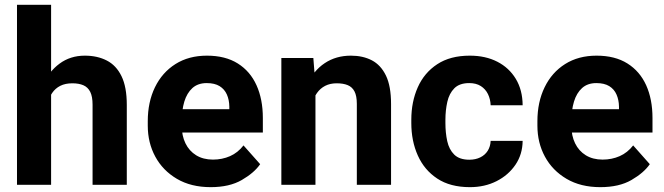

<svg xmlns="http://www.w3.org/2000/svg" viewBox="-20 -770 2765 800"><path d="M192.9 0H50.8V-750H192.9ZM132.8 -280.8Q132.8 -355 157.7 -413.1Q182.6 -471.2 227.8 -504.6Q272.9 -538.1 333.5 -538.1Q385.7 -538.1 425 -517.8Q464.4 -497.6 486.3 -452.6Q508.3 -407.7 508.3 -333V0H365.7V-334Q365.7 -367.7 356 -387.2Q346.2 -406.7 327.4 -414.8Q308.6 -422.9 281.7 -422.9Q252 -422.9 231.2 -412.4Q210.4 -401.9 197.3 -382.6Q184.1 -363.3 178.2 -337.6Q172.4 -312 172.4 -282.2Z M857.9 9.8Q775.9 9.8 717 -24.9Q658.2 -59.6 627 -117.4Q595.7 -175.3 595.7 -246.1V-265.1Q595.7 -344.7 625.7 -406.5Q655.8 -468.3 711.2 -503.2Q766.6 -538.1 842.3 -538.1Q918.9 -538.1 970.7 -505.6Q1022.5 -473.1 1048.8 -414.8Q1075.2 -356.4 1075.2 -278.3V-217.8H656.7V-314.9H935.5V-326.2Q935.1 -354 925.3 -376.2Q915.5 -398.4 895 -411.1Q874.5 -423.8 841.3 -423.8Q804.7 -423.8 781.7 -403.1Q758.8 -382.3 748 -346.7Q737.3 -311 737.3 -265.1V-246.1Q737.3 -204.6 752.7 -172.9Q768.1 -141.1 797.4 -123Q826.7 -105 867.2 -105Q905.8 -105 938.5 -119.4Q971.2 -133.8 994.6 -164.1L1064 -85.9Q1039.1 -49.8 987.5 -20Q936 9.8 857.9 9.8Z M1294.4 0H1152.3V-528.3H1285.6L1294.4 -415.5ZM1233.9 -280.8Q1233.9 -359.9 1260 -417.7Q1286.1 -475.6 1333 -506.8Q1379.9 -538.1 1441.9 -538.1Q1492.2 -538.1 1529.5 -518.6Q1566.9 -499 1588.1 -455.1Q1609.4 -411.1 1609.4 -336.4V0H1466.8V-336.9Q1466.8 -370.6 1457 -389.2Q1447.3 -407.7 1428.7 -415.3Q1410.2 -422.9 1382.8 -422.9Q1355.5 -422.9 1335 -412.4Q1314.5 -401.9 1300.8 -382.6Q1287.1 -363.3 1280.3 -337.6Q1273.4 -312 1273.4 -282.2Z M1938 9.8Q1856 9.8 1802 -25.9Q1748 -61.5 1720.9 -122.1Q1693.8 -182.6 1693.8 -257.3V-271Q1693.8 -345.7 1720.7 -406.2Q1747.6 -466.8 1801.8 -502.4Q1856 -538.1 1937.5 -538.1Q2002.9 -538.1 2052 -512.9Q2101.1 -487.8 2129.2 -441.4Q2157.2 -395 2157.7 -331.5H2024.4Q2023.4 -356.9 2013.2 -377.9Q2002.9 -398.9 1983.4 -411.4Q1963.9 -423.8 1935.1 -423.8Q1894.5 -423.8 1873 -402.1Q1851.6 -380.4 1843.8 -345.5Q1835.9 -310.5 1835.9 -271V-257.3Q1835.9 -216.8 1843.5 -181.9Q1851.1 -147 1872.8 -125.7Q1894.5 -104.5 1935.5 -104.5Q1961.4 -104.5 1981.2 -114.3Q2001 -124 2012.2 -141.8Q2023.4 -159.7 2024.4 -183.1H2157.7Q2157.2 -127 2127.7 -83.5Q2098.1 -40 2048.8 -15.1Q1999.5 9.8 1938 9.8Z M2481.4 9.8Q2399.4 9.8 2340.6 -24.9Q2281.7 -59.6 2250.5 -117.4Q2219.2 -175.3 2219.2 -246.1V-265.1Q2219.2 -344.7 2249.3 -406.5Q2279.3 -468.3 2334.7 -503.2Q2390.1 -538.1 2465.8 -538.1Q2542.5 -538.1 2594.2 -505.6Q2646 -473.1 2672.4 -414.8Q2698.7 -356.4 2698.7 -278.3V-217.8H2280.3V-314.9H2559.1V-326.2Q2558.6 -354 2548.8 -376.2Q2539.1 -398.4 2518.6 -411.1Q2498 -423.8 2464.8 -423.8Q2428.2 -423.8 2405.3 -403.1Q2382.3 -382.3 2371.6 -346.7Q2360.8 -311 2360.8 -265.1V-246.1Q2360.8 -204.6 2376.2 -172.9Q2391.6 -141.1 2420.9 -123Q2450.2 -105 2490.7 -105Q2529.3 -105 2562 -119.4Q2594.7 -133.8 2618.2 -164.1L2687.5 -85.9Q2662.6 -49.8 2611.1 -20Q2559.6 9.8 2481.4 9.8Z"/></svg>

Font: Heebo
Style: Bold
Weight: 700
Designer: Oded Ezer
Foundry: Ezer Type House
Version: Version 3.100